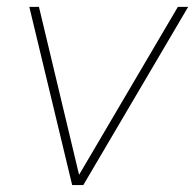

<svg xmlns="http://www.w3.org/2000/svg" viewBox="-20 -536 565 556"><path d="M221.2 0H189L64.9 -516.1H92.8L209 -29.8L495.1 -516.1H524.9Z"/></svg>

Font: Creato Display Thin
Style: Italic
Weight: 265
Italic angle: -10°
Version: Version 1.000